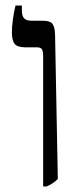

<svg xmlns="http://www.w3.org/2000/svg" viewBox="-20 -667 279 694"><path d="M136 -463Q136 -482 131.5 -489Q127 -496 112 -496H70Q43 -496 33 -508.5Q23 -521 23 -549Q23 -591 36 -647H59V-629Q59 -610 67 -601Q75 -592 95 -592H136Q160 -592 169 -581.5Q178 -571 179 -543L189 -20Q171 -2 148 7H136Z"/></svg>

Font: Noto Serif Hebrew Narrow
Style: Regular
Weight: 400
Width: 4
Designer: Monotype Design Team
Foundry: Monotype Imaging Inc.
Version: Version 1.000